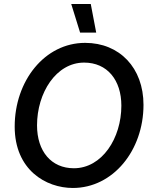

<svg xmlns="http://www.w3.org/2000/svg" viewBox="-20 -924 755 954"><path d="M342 10C542 10 693 -177 693 -403C693 -587 574 -711 403 -711C202 -711 53 -522 53 -295C53 -80 208 10 342 10ZM347 -88C235 -88 164 -172 164 -301C164 -463 259 -613 398 -613C513 -613 583 -526 583 -399C583 -237 487 -88 347 -88ZM378 -762H458L431 -904H334Z"/></svg>

Font: Fixel Text 20240404 Medium
Style: Italic
Weight: 500
Width: 4
Italic angle: -10°
Designer: AlfaBravo + MacPaw
Foundry: Kyrylo Tkachov, Marchela Mozhyna, Serhii Makarenko, Maria Weinstein, Zakhar Kryvoshyya
Version: Version 1.211;Glyphs 3.2 (3225)